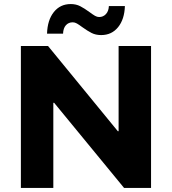

<svg xmlns="http://www.w3.org/2000/svg" viewBox="-20 -927 848 947"><path d="M725 -700V0H592L247 -420H243V0H83V-700H217L561 -280H565V-700ZM386 -793Q370 -805 359.5 -811Q349 -817 339 -817Q318 -817 305 -802.5Q292 -788 291 -761H212Q214 -828 245.5 -867.5Q277 -907 329 -907Q355 -907 375.5 -896.5Q396 -886 422 -867Q438 -855 448.5 -849Q459 -843 469 -843Q489 -843 502.5 -857.5Q516 -872 517 -897H596Q594 -832 562.5 -793Q531 -754 479 -754Q452 -754 431.5 -764.5Q411 -775 386 -793Z"/></svg>

Font: CMG Sans
Style: Bold
Weight: 700
Designer: Julieta Ulanovsky
Foundry: Julieta Ulanovsky
Version: Version 7.200